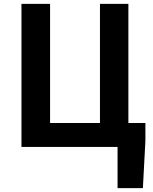

<svg xmlns="http://www.w3.org/2000/svg" viewBox="-20 -760 791 993"><path d="M644 -124H732V-32L719 213H588V0H91V-740H239V-124H497V-740H644Z"/></svg>

Font: Noto Sans Korean Bold
Style: Bold
Weight: 700
Designer: Ryoko NISHIZUKA  (kana & ideographs); Paul D. Hunt (Latin, Greek & Cyrillic); Wenlong ZHANG  (bopomofo); Sandoll Communi
Foundry: Adobe Systems Incorporated
Version: Version 1.000;PS 1;hotconv 1.0.78;makeotf.lib2.5.61930